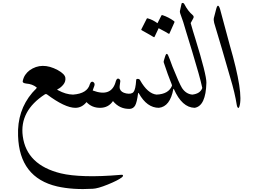

<svg xmlns="http://www.w3.org/2000/svg" viewBox="-20 -734 1737 1307"><path d="M373 -257Q422 -230 425 -204Q428 -179 411 -158Q394 -137 373 -127Q365 -125 375 -120Q428 -91 477 -90Q514 -88 517 -54Q523 0 493 0Q422 0 299 -92Q292 -96 286 -92Q112 21 135 193Q161 389 394 446Q460 462 563 465Q666 468 804 456Q815 454 817 460Q819 466 810 473Q783 494 714 522Q645 550 611 551Q543 555 482.5 551Q422 547 369 535Q112 475 103 191Q96 19 200 -103Q209 -113 215 -119Q221 -125 225 -129Q233 -137 228 -140Q200 -162 160 -165Q131 -168 135 -183Q140 -207 152 -224.5Q164 -242 181 -255Q265 -315 373 -257Z M592 -162Q596 -174 604 -177Q611 -180 619 -172Q627 -164 622 -149Q619 -142 616.5 -134Q614 -126 611 -118Q741 -69 769 -183Q773 -195 779 -198Q787 -201 794 -194Q801 -187 798 -174Q792 -142 796 -129Q804 -105 839 -98Q875 -91 889 -108Q903 -125 907 -189Q907 -197 917 -197Q929 -197 933 -189Q985 -96 1046 -90Q1059 -88 1068 -62Q1077 -36 1075 -19Q1072 0 1062 0Q980 0 925 -99Q921 -105 920 -99Q912 -37 900 -16Q888 5 865 7Q795 10 749 -46Q718 0 661 0Q605 0 569 -39Q537 0 493 0Q474 0 458 -67Q453 -87 477 -90Q575 -97 592 -162Z M1095 -308Q1092 -315 1100 -337Q1106 -358 1110 -364Q1118 -374 1126 -354Q1130 -344 1137.5 -325.5Q1145 -307 1154 -281Q1200 -166 1219 -135Q1246 -94 1289 -90Q1301 -89 1309 -78Q1318 -66 1317 -48Q1316 0 1305 0Q1219 -2 1164 -127Q1161 -132 1160 -128Q1138 -8 1061 0Q1053 1 1046 -12Q1039 -26 1029 -57Q1019 -89 1045 -90Q1128 -93 1151 -151Q1152 -154 1139 -185Q1133 -200 1121.5 -231Q1110 -262 1095 -308ZM1079 -629Q1080 -632 1086 -631Q1107 -624 1126.5 -614Q1146 -604 1165 -590Q1170 -586 1167 -581L1133 -505Q1131 -502 1123 -507Q1120 -510 1104 -518.5Q1088 -527 1060 -542L1032 -483Q1030 -478 1022 -484Q1018 -487 998.5 -498Q979 -509 945 -528Q940 -531 942 -534L979 -607Q980 -610 986 -609Q1004 -604 1020.5 -595.5Q1037 -587 1052 -576Z M1205 -660Q1213 -696 1215 -705Q1216 -714 1223 -714Q1231 -714 1236 -704Q1259 -659 1292 -631Q1303 -621 1295 -608L1278 -577Q1286 -549 1293.5 -523Q1301 -497 1309 -473Q1386 -224 1385 -171Q1381 -12 1305 0Q1304 0 1303 0Q1287 -2 1278 -66Q1276 -82 1282 -87Q1285 -90 1289 -90Q1343 -96 1357 -135Q1349 -174 1331.5 -236Q1314 -298 1289 -381Q1264 -464 1248 -515Q1232 -566 1227 -585L1207 -642Q1203 -654 1205 -660Z M1451 -670Q1463 -719 1478 -672L1544 -427Q1640 -96 1609 -7Q1604 5 1599 -1Q1594 -6 1592 -18Q1579 -102 1547 -207Q1546 -211 1492 -397L1438 -578Q1433 -598 1436 -612Z"/></svg>

Font: Amiri
Style: Italic
Weight: 400
Italic angle: 10°
Designer: Khaled Hosny
Version: Version 0.113